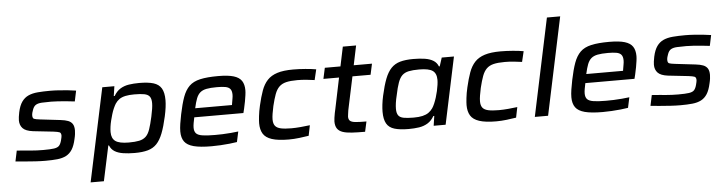

<svg xmlns="http://www.w3.org/2000/svg" viewBox="-53 -999 5519 1456"><g transform="rotate(-5 2707.0 -271.0)"><path d="M258 8Q224 8 183 5.5Q142 3 102.5 -0.5Q63 -4 31 -7L48 -88Q81 -86 107 -83.5Q133 -81 156 -79Q179 -77 201.5 -76Q224 -75 249 -75Q303 -75 330.5 -79Q358 -83 370 -96Q382 -109 389 -136Q392 -148 394 -157Q396 -166 396 -171Q396 -193 383 -198Q370 -203 338 -207L183 -224Q128 -231 106 -254.5Q84 -278 84 -315Q84 -324 86 -341Q88 -358 92 -376Q103 -427 123.5 -455.5Q144 -484 174 -497.5Q204 -511 245.5 -514.5Q287 -518 340 -518Q372 -518 408 -515.5Q444 -513 477.5 -509.5Q511 -506 536 -502L519 -421Q488 -425 455 -428Q422 -431 392.5 -433Q363 -435 341 -435Q298 -435 269.5 -433.5Q241 -432 224 -422Q207 -412 198 -386Q194 -377 191 -364.5Q188 -352 188 -344Q188 -322 199 -317Q210 -312 245 -308L399 -290Q434 -286 456 -277.5Q478 -269 489.5 -251.5Q501 -234 501 -202Q501 -191 499 -174.5Q497 -158 492 -138Q481 -87 462.5 -58Q444 -29 416 -14.5Q388 0 349 4Q310 8 258 8Z M585 201 736 -510H828L817 -436H824Q845 -472 874 -489.5Q903 -507 939 -512.5Q975 -518 1017 -518Q1085 -518 1126 -505.5Q1167 -493 1186 -461Q1205 -429 1205 -371Q1205 -347 1201 -316Q1197 -285 1189 -249Q1172 -172 1152.5 -122Q1133 -72 1106 -43.5Q1079 -15 1038.5 -3.5Q998 8 938 8Q890 8 851 2Q812 -4 786 -20Q760 -36 748 -66H743L686 201ZM900 -75Q949 -75 979.5 -81.5Q1010 -88 1029.5 -106Q1049 -124 1061.5 -160Q1074 -196 1087 -255Q1094 -288 1098 -313Q1102 -338 1102 -357Q1102 -391 1089.5 -407.5Q1077 -424 1049 -429.5Q1021 -435 973 -435Q933 -435 905 -429Q877 -423 858.5 -410Q840 -397 827 -377Q819 -364 810 -344Q801 -324 794 -300.5Q787 -277 781 -253Q775 -229 772 -206.5Q769 -184 769 -166Q769 -117 799 -96Q829 -75 900 -75Z M1523 8Q1437 8 1387.5 -5Q1338 -18 1317 -47Q1296 -76 1296 -124Q1296 -149 1301 -182.5Q1306 -216 1314 -254Q1330 -332 1348.5 -383Q1367 -434 1397.5 -464Q1428 -494 1481 -506Q1534 -518 1618 -518Q1694 -518 1736.5 -505Q1779 -492 1797 -464.5Q1815 -437 1815 -393Q1815 -377 1812 -356Q1809 -335 1804.5 -309Q1800 -283 1793 -254L1785 -222H1411Q1406 -199 1402.5 -179Q1399 -159 1399 -144Q1399 -116 1412.5 -101Q1426 -86 1460.5 -80.5Q1495 -75 1556 -75Q1582 -75 1614 -76Q1646 -77 1677.5 -80Q1709 -83 1734 -86L1717 -7Q1693 -3 1660 0.5Q1627 4 1591.5 6Q1556 8 1523 8ZM1424 -290H1704L1706 -303Q1709 -323 1712 -338.5Q1715 -354 1715 -368Q1715 -397 1703 -411.5Q1691 -426 1666 -430.5Q1641 -435 1602 -435Q1552 -435 1522 -429Q1492 -423 1474 -407.5Q1456 -392 1445 -364Q1434 -336 1424 -290Z M2111 8Q2029 8 1982 -7.5Q1935 -23 1916 -54.5Q1897 -86 1897 -134Q1897 -152 1901 -188.5Q1905 -225 1915 -268Q1930 -333 1947 -380Q1964 -427 1992.5 -457.5Q2021 -488 2068 -503Q2115 -518 2189 -518Q2234 -518 2282.5 -514Q2331 -510 2364 -504L2345 -424Q2319 -428 2283 -431.5Q2247 -435 2214 -435Q2161 -435 2128.5 -427Q2096 -419 2075.5 -399Q2055 -379 2042 -344Q2029 -309 2016 -255Q2009 -223 2005 -197.5Q2001 -172 2001 -154Q2001 -122 2014.5 -105Q2028 -88 2058 -81.5Q2088 -75 2138 -75Q2170 -75 2209.5 -78.5Q2249 -82 2279 -86L2263 -7Q2233 -2 2191.5 3Q2150 8 2111 8Z M2692 0Q2634 0 2591.5 -2.5Q2549 -5 2521.5 -14.5Q2494 -24 2480.5 -44Q2467 -64 2467 -98Q2467 -108 2469.5 -125.5Q2472 -143 2475.5 -161.5Q2479 -180 2482 -191L2531 -427H2412L2430 -510H2549L2580 -658H2681L2650 -510H2789L2771 -427H2633L2587 -210Q2582 -189 2579 -171.5Q2576 -154 2575 -142.5Q2574 -131 2573 -125Q2573 -104 2584.5 -93.5Q2596 -83 2625.5 -80Q2655 -77 2709 -77Z M3024 8Q2957 8 2915.5 -4.5Q2874 -17 2855.5 -49.5Q2837 -82 2837 -139Q2837 -163 2840.5 -194Q2844 -225 2852 -261Q2869 -338 2888.5 -388Q2908 -438 2935.5 -466.5Q2963 -495 3003.5 -506.5Q3044 -518 3104 -518Q3153 -518 3191.5 -512Q3230 -506 3256 -490Q3282 -474 3293 -445H3299L3320 -510H3413L3305 0H3214L3225 -74H3218Q3198 -39 3168.5 -21Q3139 -3 3102.5 2.5Q3066 8 3024 8ZM3068 -75Q3109 -75 3136.5 -81.5Q3164 -88 3182.5 -101Q3201 -114 3214 -133Q3223 -146 3232 -167Q3241 -188 3248.5 -212Q3256 -236 3261.5 -260.5Q3267 -285 3270 -307Q3273 -329 3273 -344Q3273 -394 3243.5 -414.5Q3214 -435 3141 -435Q3092 -435 3061.5 -428.5Q3031 -422 3012 -404Q2993 -386 2980 -350Q2967 -314 2955 -255Q2947 -223 2943.5 -197.5Q2940 -172 2940 -153Q2940 -120 2952 -103Q2964 -86 2992 -80.5Q3020 -75 3068 -75Z M3690 8Q3608 8 3561 -7.5Q3514 -23 3495 -54.5Q3476 -86 3476 -134Q3476 -152 3480 -188.5Q3484 -225 3494 -268Q3509 -333 3526 -380Q3543 -427 3571.5 -457.5Q3600 -488 3647 -503Q3694 -518 3768 -518Q3813 -518 3861.5 -514Q3910 -510 3943 -504L3924 -424Q3898 -428 3862 -431.5Q3826 -435 3793 -435Q3740 -435 3707.5 -427Q3675 -419 3654.5 -399Q3634 -379 3621 -344Q3608 -309 3595 -255Q3588 -223 3584 -197.5Q3580 -172 3580 -154Q3580 -122 3593.5 -105Q3607 -88 3637 -81.5Q3667 -75 3717 -75Q3749 -75 3788.5 -78.5Q3828 -82 3858 -86L3842 -7Q3812 -2 3770.5 3Q3729 8 3690 8Z M3984 0 4141 -743H4242L4085 0Z M4500 8Q4414 8 4364.5 -5Q4315 -18 4294 -47Q4273 -76 4273 -124Q4273 -149 4278 -182.5Q4283 -216 4291 -254Q4307 -332 4325.5 -383Q4344 -434 4374.5 -464Q4405 -494 4458 -506Q4511 -518 4595 -518Q4671 -518 4713.5 -505Q4756 -492 4774 -464.5Q4792 -437 4792 -393Q4792 -377 4789 -356Q4786 -335 4781.5 -309Q4777 -283 4770 -254L4762 -222H4388Q4383 -199 4379.5 -179Q4376 -159 4376 -144Q4376 -116 4389.5 -101Q4403 -86 4437.5 -80.5Q4472 -75 4533 -75Q4559 -75 4591 -76Q4623 -77 4654.5 -80Q4686 -83 4711 -86L4694 -7Q4670 -3 4637 0.5Q4604 4 4568.5 6Q4533 8 4500 8ZM4401 -290H4681L4683 -303Q4686 -323 4689 -338.5Q4692 -354 4692 -368Q4692 -397 4680 -411.5Q4668 -426 4643 -430.5Q4618 -435 4579 -435Q4529 -435 4499 -429Q4469 -423 4451 -407.5Q4433 -392 4422 -364Q4411 -336 4401 -290Z M5092 8Q5058 8 5017 5.5Q4976 3 4936.5 -0.5Q4897 -4 4865 -7L4882 -88Q4915 -86 4941 -83.5Q4967 -81 4990 -79Q5013 -77 5035.5 -76Q5058 -75 5083 -75Q5137 -75 5164.5 -79Q5192 -83 5204 -96Q5216 -109 5223 -136Q5226 -148 5228 -157Q5230 -166 5230 -171Q5230 -193 5217 -198Q5204 -203 5172 -207L5017 -224Q4962 -231 4940 -254.5Q4918 -278 4918 -315Q4918 -324 4920 -341Q4922 -358 4926 -376Q4937 -427 4957.5 -455.5Q4978 -484 5008 -497.5Q5038 -511 5079.5 -514.5Q5121 -518 5174 -518Q5206 -518 5242 -515.5Q5278 -513 5311.5 -509.5Q5345 -506 5370 -502L5353 -421Q5322 -425 5289 -428Q5256 -431 5226.5 -433Q5197 -435 5175 -435Q5132 -435 5103.5 -433.5Q5075 -432 5058 -422Q5041 -412 5032 -386Q5028 -377 5025 -364.5Q5022 -352 5022 -344Q5022 -322 5033 -317Q5044 -312 5079 -308L5233 -290Q5268 -286 5290 -277.5Q5312 -269 5323.5 -251.5Q5335 -234 5335 -202Q5335 -191 5333 -174.5Q5331 -158 5326 -138Q5315 -87 5296.5 -58Q5278 -29 5250 -14.5Q5222 0 5183 4Q5144 8 5092 8Z"/></g></svg>

Font: Saira Expanded Medium
Style: Italic
Weight: 500
Width: 7
Italic angle: -12°
Designer: Hector Gatti with collaboration of the Omnibus-Type team
Foundry: Omnibus-Type
Version: Version 1.101